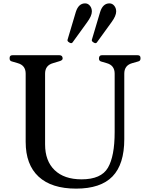

<svg xmlns="http://www.w3.org/2000/svg" viewBox="-20 -1107 896 1137"><path d="M391 -855 388 -857Q376 -864 381 -875L429 -1036Q445 -1087 484 -1087Q501 -1087 512.5 -1073Q524 -1059 524 -1039Q524 -1013 496 -975L412 -859Q405 -846 391 -855ZM535 -855 532 -857Q520 -864 525 -875L573 -1036Q589 -1087 628 -1087Q645 -1087 656.5 -1073Q668 -1059 668 -1039Q668 -1013 640 -975L556 -859Q549 -846 535 -855ZM431 10Q285 10 208.5 -61Q132 -132 132 -267V-671Q132 -720 85 -733L51 -743Q37 -746 37 -760V-764Q37 -780 54 -780H332Q351 -780 351 -760Q351 -749 327 -743L294 -733Q247 -720 247 -671V-252Q247 -154 303.5 -99.5Q360 -45 463 -45Q579 -45 619 -113.5Q659 -182 659 -325V-671Q659 -720 612 -733L578 -743Q566 -747 566 -760Q566 -780 583 -780H795Q812 -780 812 -764V-760Q812 -746 798 -743L763 -733Q716 -720 716 -671V-283Q716 -134 646 -62Q576 10 431 10Z"/></svg>

Font: Caslon OS
Style: Regular
Weight: 400
Designer: Alfredo Marco Pradil
Foundry: Hanken Design Co.
Version: Version 1.000;PS 001.000;hotconv 1.0.88;makeotf.lib2.5.64775